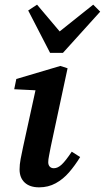

<svg xmlns="http://www.w3.org/2000/svg" viewBox="-20 -790 450 824"><path d="M64 -63Q64 -84 68.5 -107.5Q73 -131 79 -159L139 -433L163 -401L41 -407L50 -451L239 -507L270 -497L198 -161Q194 -139 190.5 -122Q187 -105 187 -94Q187 -82 193.5 -75Q200 -68 211 -68Q228 -68 245 -84Q262 -100 288 -139L324 -116Q302 -80 276.5 -50.5Q251 -21 219 -3.5Q187 14 148 14Q108 14 86 -6.5Q64 -27 64 -63ZM139 -770 259 -628H202L380 -770L410 -740L250 -563H195L101 -745Z"/></svg>

Font: Source Serif 4 SemiBold
Style: Italic
Weight: 600
Italic angle: -12°
Designer: Frank Grießhammer
Foundry: Adobe Systems Incorporated
Version: Version 4.004;hotconv 1.0.116;makeotfexe 2.5.65601